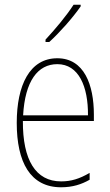

<svg xmlns="http://www.w3.org/2000/svg" viewBox="-20 -784 468 814"><path d="M322 -757V-764H292C260 -715 218 -665 173 -616V-606H189C232 -645 289 -709 322 -757ZM223 -537C106 -537 51 -423 51 -263C51 -97 108 10 239 10C287 10 325 -2 360 -22V-51C317 -26 282 -15 239 -15C131 -15 76 -106 77 -271H378V-298C378 -424 337 -537 223 -537ZM223 -512C314 -512 354 -417 353 -295H78C86 -440 140 -512 223 -512Z"/></svg>

Font: Noto Sans Devanagari Condensed Thin
Style: Regular
Weight: 100
Width: 3
Designer: Jelle Bosma - Monotype Design Team
Foundry: Monotype Imaging Inc.
Version: Version 2.004